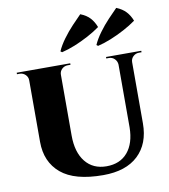

<svg xmlns="http://www.w3.org/2000/svg" viewBox="-92 -924 891 1014"><g transform="rotate(-10 353.0 -417.0)"><path d="M251 -600V-223Q251 -133 292 -82Q333 -31 405 -31Q478 -31 518.5 -79Q559 -127 560 -212V-600H633V-221Q633 -112 567.5 -50Q502 12 380 12Q227 12 154 -49.5Q81 -111 81 -219V-600ZM83 -600V-549H81Q81 -567 68 -579.5Q55 -592 37 -592Q37 -592 30 -592Q23 -592 23 -592V-600ZM310 -600V-592Q310 -592 302.5 -592Q295 -592 295 -592Q277 -592 264 -579.5Q251 -567 251 -549H249V-600ZM562 -600V-549H560Q559 -567 546.5 -579.5Q534 -592 516 -592Q516 -592 509 -592Q502 -592 502 -592V-600ZM691 -600V-592Q691 -592 684 -592Q677 -592 677 -592Q659 -592 646 -579.5Q633 -567 633 -549H631V-600ZM270 -671Q283 -701 307.5 -734.5Q332 -768 359.5 -797Q387 -826 407 -846Q440 -833 458.5 -812.5Q477 -792 488 -763Q459 -742 422.5 -722.5Q386 -703 349 -688Q312 -673 278 -665ZM463 -671Q476 -701 500.5 -734.5Q525 -768 552.5 -797Q580 -826 600 -846Q632 -833 651 -812.5Q670 -792 681 -763Q652 -742 615.5 -722.5Q579 -703 542 -688Q505 -673 471 -665Z"/></g></svg>

Font: Cinzel ExtraBold
Style: Regular
Weight: 800
Designer: Natanael Gama
Version: Version 2.000